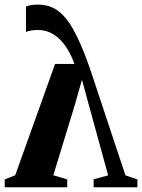

<svg xmlns="http://www.w3.org/2000/svg" viewBox="-28 -794 602 814"><path d="M132.5 -774.5Q183 -774.5 218.8 -747.5Q254.5 -720.5 283.5 -667.8Q312.5 -615 341.5 -536.5Q344.5 -529.5 355.5 -497Q366.5 -464.5 383 -414.5Q399.5 -364.5 419.8 -303.8Q440 -243 461.5 -177.8Q483 -112.5 504 -50.5L554.5 -33.5V0H369V-34L430.5 -50.5L347.5 -353L319.5 -456L289 -348.5L198 -51L257 -33.5V0H-8V-33.5L36.5 -51L205.5 -523H287.5Q275.5 -556 259.8 -582.8Q244 -609.5 224.5 -628.2Q205 -647 182 -657Q159 -667 132.5 -667Q117.5 -667 103.8 -664.5Q90 -662 82 -658.5V-765.5Q89.5 -770 102.8 -772.2Q116 -774.5 132.5 -774.5Z"/></svg>

Font: Merriweather 96pt
Style: Bold
Weight: 700
Version: Version 2.100